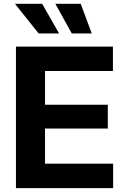

<svg xmlns="http://www.w3.org/2000/svg" viewBox="-20 -967 647 987"><path d="M62 0V-727.5H560.5V-602.1H211.4V-428.7H534.2V-306.2H211.4V-125.5H561.5V0ZM349.1 -794.9 264.6 -947.3H395L451.7 -794.9ZM178.7 -794.9 57.1 -947.3H196.8L283.7 -794.9Z"/></svg>

Font: Inter 20pt
Style: Bold
Weight: 700
Version: Version 4.001;git-66647c0bb